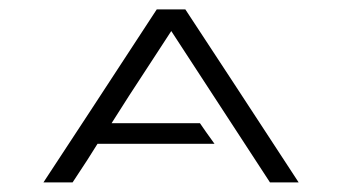

<svg xmlns="http://www.w3.org/2000/svg" viewBox="-20 -379 711 399"><path d="M70.3 0Q149.4 -120.1 305.7 -359.4Q326.2 -359.4 365.2 -359.4Q444.3 -239.3 600.6 0Q581.1 0 541 0Q472.7 -104.5 335.9 -314.5Q326.2 -299.8 306.6 -269.5Q287.1 -239.3 248 -179.7Q236.3 -161.1 211.9 -123Q272.5 -123 395.5 -123Q405.3 -108.4 425.8 -80.1Q344.7 -80.1 182.6 -80.1Q166 -52.7 130.9 0Q115.2 0 100.6 0Q85.9 0 70.3 0Z"/></svg>

Font: Tsing
Style: Bold
Weight: 400
Designer: iepn
Foundry: Jiangxue academy
Version: Version 1.0